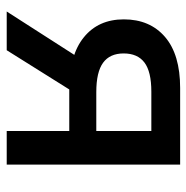

<svg xmlns="http://www.w3.org/2000/svg" viewBox="-12 -558 569 586"><g transform="rotate(90 273.0 -264.5)"><path d="M481.9 0H379.4V-441.4H259.3Q198.2 -441.4 170.4 -420.4Q142.6 -399.4 142.6 -356.9Q142.6 -314.9 170.9 -294.2Q199.2 -273.4 260.7 -273.4H422.9V-190.9H251Q147.9 -190.9 93.3 -235.4Q38.6 -279.8 38.6 -357.4Q38.6 -437 92.3 -483.2Q146 -529.3 248 -529.3H481.9ZM132.8 0H14.6L167.5 -238.3H282.2Z"/></g></svg>

Font: Inter 24pt Medium
Style: Regular
Weight: 500
Designer: Rasmus Andersson
Foundry: rsms
Version: Version 4.001;git-66647c0bb